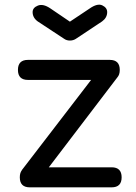

<svg xmlns="http://www.w3.org/2000/svg" viewBox="-20 -804 583 824"><path d="M140 -21 73 -73 424 -530 486 -475ZM108 0Q65 0 65 -43Q65 -86 108 -86H459Q502 -86 502 -43Q502 0 459 0ZM100 -461Q57 -461 57 -504Q57 -547 100 -547H451Q494 -547 494 -504Q494 -461 451 -461ZM280 -630Q266 -630 256 -637L142 -712Q120 -728 120 -752Q120 -771 142.5 -780Q165 -789 196 -768L280 -711L364 -767Q398 -791 419 -781Q440 -771 440 -752Q440 -728 418 -712L305 -637Q294 -630 280 -630Z"/></svg>

Font: Comfortaa SemiBold
Style: Regular
Weight: 600
Designer: Johan Aakerlund
Foundry: Johan Aakerlund
Version: Version 3.104; ttfautohint (v1.8.1.43-b0c9)